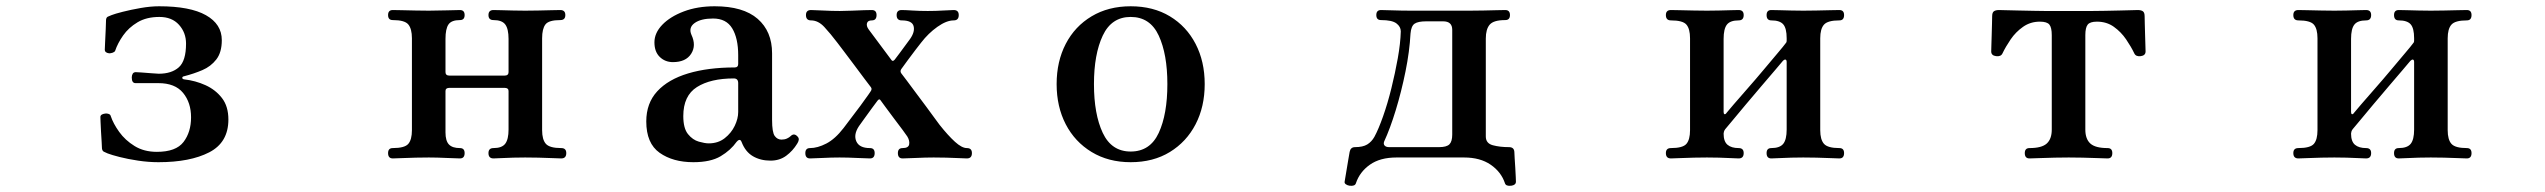

<svg xmlns="http://www.w3.org/2000/svg" viewBox="-20 -505 8112 612"><path d="M485 12Q453 12 420 7Q387 2 361.5 -4.5Q336 -11 323 -16Q316 -19 311 -21.5Q306 -24 305 -32Q305 -38 304 -53Q303 -68 302 -85.5Q301 -103 300.5 -116.5Q300 -130 300 -132Q300 -141 315 -143Q320 -144 326 -142Q332 -140 333 -135Q341 -111 360 -84.5Q379 -58 409 -39.5Q439 -21 480 -21Q541 -21 565 -52.5Q589 -84 589 -131Q589 -178 563.5 -209Q538 -240 485 -240H412Q400 -240 400 -258Q400 -265 403 -270Q406 -275 413 -275Q415 -275 430.5 -274Q446 -273 463 -271.5Q480 -270 486 -270Q527 -270 550 -290.5Q573 -311 573 -366Q573 -401 550.5 -426Q528 -451 488 -451Q447 -451 418.5 -434Q390 -417 372.5 -392Q355 -367 347 -343Q345 -339 339 -337Q333 -335 328 -335Q314 -337 314 -346Q314 -349 315 -369.5Q316 -390 317 -412Q318 -434 318 -442Q319 -450 324 -452Q329 -454 336 -457Q346 -461 371.5 -467.5Q397 -474 428.5 -479.5Q460 -485 487 -485Q586 -485 636.5 -456.5Q687 -428 687 -377Q687 -338 669.5 -315.5Q652 -293 625 -281.5Q598 -270 567 -262Q561 -261 561 -257Q561 -253 567 -252Q603 -248 635 -233.5Q667 -219 687.5 -192.5Q708 -166 708 -124Q708 -51 647 -19.5Q586 12 485 12Z M1232 0Q1217 0 1217 -17Q1217 -33 1232 -33Q1270 -33 1281.5 -46.5Q1293 -60 1293 -90V-383Q1293 -413 1281.5 -427Q1270 -441 1232 -441Q1217 -441 1217 -457Q1217 -473 1232 -473Q1240 -473 1260.5 -472.5Q1281 -472 1305.5 -471.5Q1330 -471 1347 -471Q1373 -471 1404 -472Q1435 -473 1446 -473Q1461 -473 1461 -457Q1461 -441 1446 -441Q1419 -441 1409.5 -427Q1400 -413 1400 -381V-275Q1400 -264 1413 -264H1588Q1601 -264 1601 -275V-381Q1601 -413 1590.5 -427Q1580 -441 1553 -441Q1537 -441 1537 -457Q1537 -473 1553 -473Q1560 -473 1577.5 -472.5Q1595 -472 1616 -471.5Q1637 -471 1654 -471Q1672 -471 1695.5 -471.5Q1719 -472 1739 -472.5Q1759 -473 1766 -473Q1782 -473 1782 -457Q1782 -441 1766 -441Q1729 -441 1718.5 -427Q1708 -413 1708 -383V-90Q1708 -60 1720 -46.5Q1732 -33 1769 -33Q1785 -33 1785 -17Q1785 0 1769 0Q1762 0 1741 -1Q1720 -2 1696 -2.5Q1672 -3 1654 -3Q1637 -3 1616 -2.5Q1595 -2 1577.5 -1Q1560 0 1553 0Q1537 0 1537 -17Q1537 -33 1553 -33Q1580 -33 1590.5 -47Q1601 -61 1601 -92V-215Q1601 -225 1588 -225H1413Q1400 -225 1400 -215V-83Q1400 -56 1411 -44.5Q1422 -33 1446 -33Q1461 -33 1461 -17Q1461 0 1446 0Q1435 0 1404 -1.5Q1373 -3 1347 -3Q1330 -3 1305.5 -2.5Q1281 -2 1260.5 -1Q1240 0 1232 0Z M2190 12Q2125 12 2082.5 -18Q2040 -48 2040 -118Q2040 -176 2075 -214Q2110 -252 2173.5 -271Q2237 -290 2322 -290Q2333 -290 2333 -301V-329Q2333 -383 2314 -414.5Q2295 -446 2253 -446Q2214 -446 2194 -431.5Q2174 -417 2184 -394Q2200 -360 2183 -333.5Q2166 -307 2125 -307Q2100 -307 2083 -323.5Q2066 -340 2066 -370Q2066 -400 2091 -426Q2116 -452 2159.5 -468.5Q2203 -485 2258 -485Q2349 -485 2395 -445Q2441 -405 2441 -335V-123Q2441 -83 2449.5 -71.5Q2458 -60 2471 -60Q2481 -60 2488.5 -63.5Q2496 -67 2500 -71Q2511 -82 2522 -70Q2527 -65 2526 -59Q2525 -53 2521 -47Q2507 -24 2486 -8.5Q2465 7 2436 7Q2404 7 2380 -7Q2356 -21 2344 -52Q2341 -60 2336.5 -59Q2332 -58 2328 -53Q2309 -26 2277 -7Q2245 12 2190 12ZM2239 -48Q2269 -48 2290 -64.5Q2311 -81 2322 -104Q2333 -127 2333 -148V-240Q2333 -255 2319 -255Q2245 -255 2201.5 -227.5Q2158 -200 2158 -135Q2158 -96 2173 -77.5Q2188 -59 2207.5 -53.5Q2227 -48 2239 -48Z M2562 0Q2547 0 2547 -17Q2547 -33 2562 -33Q2586 -33 2614 -47.5Q2642 -62 2669 -97Q2705 -144 2723 -168.5Q2741 -193 2747.5 -202.5Q2754 -212 2754 -212Q2761 -221 2756 -227Q2751 -233 2735.5 -254Q2720 -275 2701.5 -299.5Q2683 -324 2668 -344Q2653 -364 2649 -369Q2627 -398 2607.5 -419Q2588 -440 2565 -440Q2549 -440 2549 -457Q2549 -473 2565 -473Q2576 -473 2603.5 -471.5Q2631 -470 2657 -470Q2675 -470 2695.5 -471Q2716 -472 2734 -472.5Q2752 -473 2759 -473Q2774 -473 2774 -457Q2774 -440 2759 -440Q2746 -440 2743.5 -431Q2741 -422 2749 -411L2822 -313Q2826 -308 2832 -315Q2837 -321 2847.5 -335.5Q2858 -350 2868.5 -364Q2879 -378 2881 -381Q2897 -404 2892 -422Q2887 -440 2854 -440Q2838 -440 2838 -457Q2838 -473 2854 -473Q2865 -473 2888 -471.5Q2911 -470 2937 -470Q2963 -470 2986.5 -471.5Q3010 -473 3020 -473Q3036 -473 3036 -457Q3036 -440 3020 -440Q2997 -440 2968 -419.5Q2939 -399 2916 -369Q2911 -363 2898.5 -346.5Q2886 -330 2873 -312.5Q2860 -295 2853 -285Q2848 -278 2853 -271Q2858 -265 2870.5 -248Q2883 -231 2899.5 -209Q2916 -187 2932 -165.5Q2948 -144 2959.5 -128Q2971 -112 2975 -107Q3002 -73 3024 -53Q3046 -33 3062 -33Q3078 -33 3078 -17Q3078 0 3062 0Q3055 0 3036.5 -1Q3018 -2 2996 -2.5Q2974 -3 2956 -3Q2930 -3 2899 -1.5Q2868 0 2857 0Q2842 0 2842 -17Q2842 -33 2857 -33Q2876 -33 2878 -45Q2880 -57 2872 -70Q2869 -75 2857 -91Q2845 -107 2829.5 -127.5Q2814 -148 2802 -164.5Q2790 -181 2787 -185Q2783 -192 2777 -184Q2772 -178 2759.5 -160.5Q2747 -143 2734.5 -126Q2722 -109 2718 -103Q2700 -76 2709.5 -54.5Q2719 -33 2753 -33Q2768 -33 2768 -17Q2768 0 2753 0Q2742 0 2712 -1.5Q2682 -3 2656 -3Q2630 -3 2601.5 -1.5Q2573 0 2562 0Z M3584 12Q3513 12 3459.5 -20.5Q3406 -53 3377 -109Q3348 -165 3348 -237Q3348 -309 3377 -365Q3406 -421 3459.5 -453Q3513 -485 3584 -485Q3656 -485 3709 -453Q3762 -421 3791 -365Q3820 -309 3820 -237Q3820 -165 3791 -109Q3762 -53 3709 -20.5Q3656 12 3584 12ZM3584 -22Q3646 -22 3673.5 -81.5Q3701 -141 3701 -237Q3701 -332 3673.5 -391.5Q3646 -451 3584 -451Q3523 -451 3495 -391.5Q3467 -332 3467 -237Q3467 -141 3495 -81.5Q3523 -22 3584 -22Z M4282 87Q4275 86 4270 82.5Q4265 79 4266 74Q4267 70 4270 50Q4273 30 4277 8Q4281 -14 4282 -21Q4285 -36 4299 -36Q4324 -36 4338 -44.5Q4352 -53 4361 -69Q4374 -93 4388.5 -134Q4403 -175 4415 -223.5Q4427 -272 4435.5 -319.5Q4444 -367 4445 -405Q4445 -420 4431 -430.5Q4417 -441 4382 -441Q4367 -441 4367 -457Q4367 -473 4382 -473Q4393 -473 4420 -472Q4447 -471 4478 -471H4665Q4685 -471 4708.5 -471.5Q4732 -472 4751.5 -472.5Q4771 -473 4778 -473Q4793 -473 4793 -457Q4793 -441 4778 -441Q4741 -441 4728.5 -426.5Q4716 -412 4716 -382V-70Q4716 -48 4738.5 -42Q4761 -36 4790 -36Q4806 -36 4807 -21Q4807 -15 4808 -0.5Q4809 14 4810 30.5Q4811 47 4811.5 59.5Q4812 72 4812 74Q4812 85 4797 87Q4780 89 4777 79Q4765 43 4731.5 20Q4698 -3 4647 -3H4431Q4379 -3 4346.5 20Q4314 43 4302 79Q4299 89 4282 87ZM4408 -36H4567Q4591 -36 4600 -45Q4609 -54 4609 -76V-410Q4609 -437 4580 -437H4526Q4500 -437 4489 -429.5Q4478 -422 4476 -398Q4473 -341 4460 -277Q4447 -213 4429 -154Q4411 -95 4392 -54Q4389 -46 4393.5 -41Q4398 -36 4408 -36Z M5306 0Q5290 0 5290 -17Q5290 -33 5306 -33Q5344 -33 5355.5 -46.5Q5367 -60 5367 -90V-383Q5367 -413 5355.5 -426.5Q5344 -440 5306 -440Q5290 -440 5290 -457Q5290 -473 5306 -473Q5313 -473 5334 -472.5Q5355 -472 5379.5 -471.5Q5404 -471 5421 -471Q5439 -471 5459.5 -471.5Q5480 -472 5497.5 -472.5Q5515 -473 5522 -473Q5538 -473 5538 -457Q5538 -440 5522 -440Q5495 -440 5484.5 -426.5Q5474 -413 5474 -381V-148Q5474 -142 5477 -141Q5480 -140 5484 -146Q5488 -151 5506 -172Q5524 -193 5550 -222.5Q5576 -252 5601.5 -282.5Q5627 -313 5646.5 -336Q5666 -359 5671 -366Q5673 -368 5674 -370Q5675 -372 5675 -376V-383Q5675 -415 5664 -427.5Q5653 -440 5626 -440Q5611 -440 5611 -457Q5611 -473 5626 -473Q5634 -473 5651.5 -472.5Q5669 -472 5690 -471.5Q5711 -471 5728 -471Q5746 -471 5770 -471.5Q5794 -472 5815 -472.5Q5836 -473 5843 -473Q5858 -473 5858 -457Q5858 -440 5843 -440Q5806 -440 5794 -426.5Q5782 -413 5782 -383V-90Q5782 -60 5794 -46.5Q5806 -33 5843 -33Q5858 -33 5858 -17Q5858 0 5843 0Q5836 0 5815 -1Q5794 -2 5770 -2.5Q5746 -3 5728 -3Q5711 -3 5690 -2.5Q5669 -2 5651.5 -1Q5634 0 5626 0Q5611 0 5611 -17Q5611 -33 5626 -33Q5653 -33 5664 -46.5Q5675 -60 5675 -92V-307Q5675 -314 5671.5 -315Q5668 -316 5663 -311Q5657 -304 5638.5 -282Q5620 -260 5594.5 -230.5Q5569 -201 5544.5 -171.5Q5520 -142 5502 -120.5Q5484 -99 5479 -93Q5476 -89 5475 -85Q5474 -81 5474 -79Q5474 -54 5486.5 -43.5Q5499 -33 5522 -33Q5538 -33 5538 -17Q5538 0 5522 0Q5515 0 5497.5 -1Q5480 -2 5459.5 -2.5Q5439 -3 5421 -3Q5404 -3 5379.5 -2.5Q5355 -2 5334 -1Q5313 0 5306 0Z M6449 0Q6434 0 6434 -17Q6434 -33 6449 -33Q6488 -33 6504 -47.5Q6520 -62 6520 -92V-393Q6520 -417 6512.5 -426.5Q6505 -436 6482 -436Q6452 -436 6428.5 -419.5Q6405 -403 6389 -379.5Q6373 -356 6363 -335Q6358 -324 6342.5 -326Q6327 -328 6327 -341Q6327 -345 6327.5 -359.5Q6328 -374 6328.5 -393Q6329 -412 6329.5 -429Q6330 -446 6330 -453Q6330 -465 6335.5 -469Q6341 -473 6352 -473Q6354 -473 6372 -472.5Q6390 -472 6415 -471.5Q6440 -471 6463 -470.5Q6486 -470 6498 -470H6649Q6666 -470 6689.5 -470.5Q6713 -471 6736 -471.5Q6759 -472 6775.5 -472.5Q6792 -473 6794 -473Q6805 -473 6810.5 -469Q6816 -465 6816 -453Q6816 -446 6816.5 -429Q6817 -412 6817.5 -393Q6818 -374 6818.5 -359.5Q6819 -345 6819 -341Q6819 -328 6803.5 -326Q6788 -324 6783 -335Q6773 -356 6757 -379.5Q6741 -403 6718 -419.5Q6695 -436 6664 -436Q6642 -436 6634.5 -426.5Q6627 -417 6627 -393V-92Q6627 -62 6643 -47.5Q6659 -33 6698 -33Q6713 -33 6713 -17Q6713 0 6698 0Q6691 0 6667.5 -1Q6644 -2 6618 -2.5Q6592 -3 6574 -3Q6557 -3 6530 -2.5Q6503 -2 6480 -1Q6457 0 6449 0Z M7306 0Q7290 0 7290 -17Q7290 -33 7306 -33Q7344 -33 7355.5 -46.5Q7367 -60 7367 -90V-383Q7367 -413 7355.5 -426.5Q7344 -440 7306 -440Q7290 -440 7290 -457Q7290 -473 7306 -473Q7313 -473 7334 -472.5Q7355 -472 7379.5 -471.5Q7404 -471 7421 -471Q7439 -471 7459.5 -471.5Q7480 -472 7497.5 -472.5Q7515 -473 7522 -473Q7538 -473 7538 -457Q7538 -440 7522 -440Q7495 -440 7484.5 -426.5Q7474 -413 7474 -381V-148Q7474 -142 7477 -141Q7480 -140 7484 -146Q7488 -151 7506 -172Q7524 -193 7550 -222.5Q7576 -252 7601.5 -282.5Q7627 -313 7646.5 -336Q7666 -359 7671 -366Q7673 -368 7674 -370Q7675 -372 7675 -376V-383Q7675 -415 7664 -427.5Q7653 -440 7626 -440Q7611 -440 7611 -457Q7611 -473 7626 -473Q7634 -473 7651.5 -472.5Q7669 -472 7690 -471.5Q7711 -471 7728 -471Q7746 -471 7770 -471.5Q7794 -472 7815 -472.5Q7836 -473 7843 -473Q7858 -473 7858 -457Q7858 -440 7843 -440Q7806 -440 7794 -426.5Q7782 -413 7782 -383V-90Q7782 -60 7794 -46.5Q7806 -33 7843 -33Q7858 -33 7858 -17Q7858 0 7843 0Q7836 0 7815 -1Q7794 -2 7770 -2.5Q7746 -3 7728 -3Q7711 -3 7690 -2.5Q7669 -2 7651.5 -1Q7634 0 7626 0Q7611 0 7611 -17Q7611 -33 7626 -33Q7653 -33 7664 -46.5Q7675 -60 7675 -92V-307Q7675 -314 7671.5 -315Q7668 -316 7663 -311Q7657 -304 7638.5 -282Q7620 -260 7594.5 -230.5Q7569 -201 7544.5 -171.5Q7520 -142 7502 -120.5Q7484 -99 7479 -93Q7476 -89 7475 -85Q7474 -81 7474 -79Q7474 -54 7486.5 -43.5Q7499 -33 7522 -33Q7538 -33 7538 -17Q7538 0 7522 0Q7515 0 7497.5 -1Q7480 -2 7459.5 -2.5Q7439 -3 7421 -3Q7404 -3 7379.5 -2.5Q7355 -2 7334 -1Q7313 0 7306 0Z"/></svg>

Font: Zen Old Mincho Black
Style: Regular
Weight: 900
Designer: Yoshimichi Ohira
Foundry: Positype
Version: Version 1.001